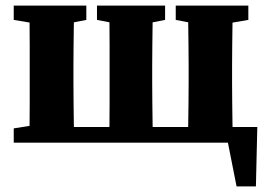

<svg xmlns="http://www.w3.org/2000/svg" viewBox="-20 -509 963 685"><path d="M84 0Q85 -26 85.5 -63Q86 -100 86 -140Q86 -180 86 -212V-276Q86 -309 86 -349Q86 -389 85.5 -426.5Q85 -464 84 -489H245Q244 -464 243.5 -426.5Q243 -389 242.5 -349Q242 -309 242 -276V-212Q242 -180 242.5 -140Q243 -100 243.5 -63Q244 -26 245 0ZM369 0Q370 -26 370.5 -63Q371 -100 371 -140Q371 -180 371 -212V-276Q371 -309 371 -349Q371 -389 370.5 -426.5Q370 -464 369 -489H526Q525 -464 524.5 -426.5Q524 -389 523.5 -349Q523 -309 523 -276V-212Q523 -180 523.5 -140Q524 -100 524.5 -63Q525 -26 526 0ZM650 0Q651 -26 651.5 -63Q652 -100 652.5 -140Q653 -180 653 -212V-276Q653 -309 652.5 -349Q652 -389 651.5 -426.5Q651 -464 650 -489H811Q810 -464 809.5 -426.5Q809 -389 808.5 -349Q808 -309 808 -276V-212Q808 -180 808.5 -140Q809 -100 809.5 -63Q810 -26 811 0ZM824 156 785 -41 846 0H179V-56H898L893 156ZM29 -438V-489H288V-438L201 -421H130ZM326 -438V-489H569V-438L482 -421H414ZM607 -438V-489H866V-438L767 -421H695ZM29 0V-51L130 -67H163V0Z"/></svg>

Font: Source Serif 4 18pt
Style: Bold
Weight: 700
Designer: Frank Grießhammer
Foundry: Adobe Systems Incorporated
Version: Version 4.004;hotconv 1.0.116;makeotfexe 2.5.65601